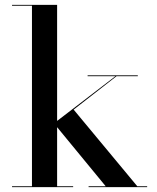

<svg xmlns="http://www.w3.org/2000/svg" viewBox="-20 -770 644 790"><path d="M29.5 0V-3.5H111.5V-746.5H29.5V-750H215V-3.5H281V0ZM344.5 0V-3.5H415L202 -262.5L455 -456.5H340.5V-460H547V-456.5H459.5L283 -319L545 -3.5H585.5V0Z"/></svg>

Font: Bodoni Moda 48pt Medium
Style: Regular
Weight: 500
Designer: Owen Earl
Foundry: indestructible type
Version: Version 2.005